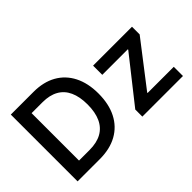

<svg xmlns="http://www.w3.org/2000/svg" viewBox="-98 -1104 1479 1479"><g transform="rotate(-45 642.0 -364.0)"><path d="M318.4 0H136.2V-105.5H312Q391.6 -105.5 444.3 -134.8Q497.1 -164.1 523.7 -221.9Q550.3 -279.8 550.3 -364.7Q550.3 -449.2 523.9 -506.6Q497.6 -564 445.6 -593Q393.6 -622.1 316.9 -622.1H132.3V-727.5H324.2Q432.1 -727.5 509.3 -684.1Q586.4 -640.6 627.9 -559.1Q669.4 -477.5 669.4 -364.7Q669.4 -251 627.9 -169.2Q586.4 -87.4 507.8 -43.7Q429.2 0 318.4 0ZM197.8 -727.5V0H76.7V-727.5ZM782.2 0V-77.1L1069.8 -441.4V-445.8H791.5V-545.9H1215.3V-462.4L939.5 -104.5V-100.1H1224.6V0Z"/></g></svg>

Font: Inter Cardless
Style: Medium
Weight: 500
Designer: Rasmus Andersson
Foundry: rsms
Version: Version 4.001;git-9221beed3